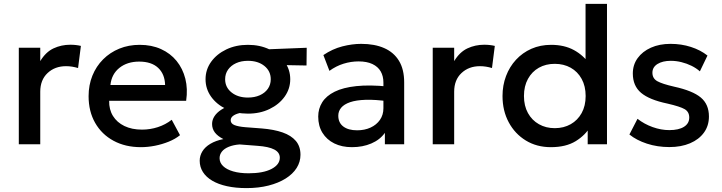

<svg xmlns="http://www.w3.org/2000/svg" viewBox="-20 -740 3704 985"><path d="M76.5 0V-495H186.5V-426.5Q214.5 -473 254.5 -491.8Q294.5 -510.5 340.5 -510.5Q355.5 -510.5 369 -509Q382.5 -507.5 395 -504.5L380.5 -391Q365.5 -395.5 350 -398Q334.5 -400.5 319 -400.5Q261.5 -400.5 224 -365.2Q186.5 -330 186.5 -269.5V0Z M703 15Q623 15 562.5 -17.8Q502 -50.5 468.2 -109.5Q434.5 -168.5 434.5 -246.5Q434.5 -303.5 454 -351.8Q473.5 -400 509 -435.5Q544.5 -471 592.2 -490.5Q640 -510 696.5 -510Q758 -510 806 -488.2Q854 -466.5 885.8 -427.5Q917.5 -388.5 930.8 -336.2Q944 -284 935 -223H540Q539 -178.5 559.5 -145.2Q580 -112 618.2 -93.5Q656.5 -75 708.5 -75Q750.5 -75 789.8 -87.8Q829 -100.5 861 -125.5L903.5 -46.5Q879.5 -27 845.5 -13.2Q811.5 0.5 774.5 7.8Q737.5 15 703 15ZM546.5 -304H827Q825.5 -360 791.2 -392Q757 -424 694 -424Q633 -424 592.8 -392Q552.5 -360 546.5 -304Z M1244.5 225Q1189 225 1144.5 215.2Q1100 205.5 1068.8 187Q1037.5 168.5 1021 142.5Q1004.5 116.5 1004.5 84.5Q1004.5 59 1018.2 36.5Q1032 14 1059.2 -2.2Q1086.5 -18.5 1126 -26.5Q1096.5 -41.5 1082.2 -60.5Q1068 -79.5 1068 -104Q1068 -125 1080.2 -143.8Q1092.5 -162.5 1115.2 -177.2Q1138 -192 1169 -201.5Q1200 -211 1237.5 -212.5L1261.5 -164.5Q1230.5 -165 1208.8 -159.8Q1187 -154.5 1175.2 -145.2Q1163.5 -136 1163.5 -123Q1163.5 -106 1183 -98.2Q1202.5 -90.5 1238 -87.5L1323 -81Q1385.5 -76 1429.8 -60.5Q1474 -45 1497.8 -17Q1521.5 11 1521.5 54Q1521.5 90.5 1501.8 121.8Q1482 153 1445.2 176Q1408.5 199 1357.5 212Q1306.5 225 1244.5 225ZM1255.5 149Q1330 149 1372.8 126.8Q1415.5 104.5 1415.5 69Q1415.5 42 1387 27Q1358.5 12 1300 8L1209 1Q1177 3.5 1153.8 13Q1130.5 22.5 1118.5 37.5Q1106.5 52.5 1106.5 71.5Q1106.5 94.5 1124.5 112Q1142.5 129.5 1176 139.2Q1209.5 149 1255.5 149ZM1252 -157Q1190 -157 1140.8 -180.5Q1091.5 -204 1063 -244Q1034.5 -284 1034.5 -333.5Q1034.5 -383 1063.2 -423Q1092 -463 1141.2 -486.5Q1190.5 -510 1252 -510Q1313.5 -510 1362.5 -486.5Q1411.5 -463 1440.2 -423Q1469 -383 1469 -333.5Q1469 -284.5 1440.5 -244.5Q1412 -204.5 1363 -180.8Q1314 -157 1252 -157ZM1252 -239.5Q1286 -239.5 1312.5 -251.2Q1339 -263 1354 -284.2Q1369 -305.5 1369 -333.5Q1369 -375.5 1336.2 -401.8Q1303.5 -428 1252 -428Q1217.5 -428 1191.2 -416Q1165 -404 1150 -382.8Q1135 -361.5 1135 -333.5Q1135 -292 1167.8 -265.8Q1200.5 -239.5 1252 -239.5ZM1329 -408 1288 -484.5 1553.5 -495 1552.5 -404Z M1785.5 15Q1734 15 1695 -4.2Q1656 -23.5 1634.2 -58.8Q1612.5 -94 1612.5 -142Q1612.5 -182.5 1633 -215.2Q1653.5 -248 1696.8 -269.5Q1740 -291 1808 -298.2Q1876 -305.5 1971.5 -296L1973.5 -220Q1905.5 -229.5 1856.5 -228Q1807.5 -226.5 1776.2 -215.8Q1745 -205 1730.2 -187.2Q1715.5 -169.5 1715.5 -146.5Q1715.5 -110.5 1741.2 -91Q1767 -71.5 1812 -71.5Q1850.5 -71.5 1881 -85.5Q1911.5 -99.5 1929.2 -125Q1947 -150.5 1947 -185V-316.5Q1947 -349.5 1933 -373.8Q1919 -398 1890.5 -411.5Q1862 -425 1819.5 -425Q1780.5 -425 1742.5 -413.2Q1704.5 -401.5 1670 -376.5L1639 -457.5Q1685.5 -489 1736 -502Q1786.5 -515 1833 -515Q1902 -515 1951.2 -493.2Q2000.5 -471.5 2027 -427.8Q2053.5 -384 2053.5 -317.5V0H1954.5V-58.5Q1929.5 -23 1885 -4Q1840.5 15 1785.5 15Z M2200 0V-495H2310V-426.5Q2338 -473 2378 -491.8Q2418 -510.5 2464 -510.5Q2479 -510.5 2492.5 -509Q2506 -507.5 2518.5 -504.5L2504 -391Q2489 -395.5 2473.5 -398Q2458 -400.5 2442.5 -400.5Q2385 -400.5 2347.5 -365.2Q2310 -330 2310 -269.5V0Z M2806 15Q2733.5 15 2677.5 -19.2Q2621.5 -53.5 2589.8 -112.8Q2558 -172 2558 -247.5Q2558 -302 2576 -349.8Q2594 -397.5 2627.2 -433.5Q2660.5 -469.5 2706.2 -489.8Q2752 -510 2807.5 -510Q2875 -510 2924.5 -483Q2974 -456 3007 -408L2984 -383.5V-720H3094V0H2995V-119L3011 -94Q2984 -47 2933.8 -16Q2883.5 15 2806 15ZM2826 -82.5Q2872 -82.5 2907.8 -102.8Q2943.5 -123 2964 -160Q2984.5 -197 2984.5 -247.5Q2984.5 -298 2964 -335.2Q2943.5 -372.5 2907.8 -392.5Q2872 -412.5 2826 -412.5Q2780 -412.5 2744.5 -392.5Q2709 -372.5 2688.5 -335.2Q2668 -298 2668 -247.5Q2668 -197 2688.5 -160Q2709 -123 2744.8 -102.8Q2780.5 -82.5 2826 -82.5Z M3414 14.5Q3352.5 14.5 3299 -3Q3245.5 -20.5 3209 -50L3250.5 -130.5Q3285 -103.5 3328.2 -88Q3371.5 -72.5 3413.5 -72.5Q3462 -72.5 3489 -89.5Q3516 -106.5 3516 -137Q3516 -166 3492.8 -179.8Q3469.5 -193.5 3404.5 -208.5Q3311 -228 3268.8 -263.8Q3226.5 -299.5 3226.5 -363Q3226.5 -407.5 3251.2 -441.8Q3276 -476 3319.5 -495.5Q3363 -515 3420 -515Q3475.5 -515 3524.5 -499.2Q3573.5 -483.5 3609.5 -455L3570.5 -374Q3552 -390.5 3527.5 -402.5Q3503 -414.5 3475.8 -421.2Q3448.5 -428 3421.5 -428Q3379.5 -428 3353.2 -411.8Q3327 -395.5 3327 -367Q3327 -337.5 3352 -323.5Q3377 -309.5 3438 -295.5Q3534 -274.5 3575.5 -239.5Q3617 -204.5 3617 -142.5Q3617 -95 3591.5 -59.8Q3566 -24.5 3520.2 -5Q3474.5 14.5 3414 14.5Z"/></svg>

Font: Geologica Thin Roman
Style: Regular
Weight: 400
Version: Version 1.010;gftools[0.9.28]